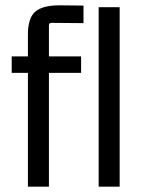

<svg xmlns="http://www.w3.org/2000/svg" viewBox="-20 -702 535 722"><path d="M164 0H85V-428H24V-490H85V-573Q85 -634 112.5 -658Q140 -682 204 -682L294 -681V-615L173 -616Q164 -616 164 -606V-490H285V-428H164ZM430 0H351V-675H430Z"/></svg>

Font: Gemunu Libre
Style: Regular
Weight: 400
Designer: Puspanada Ekanayake, Sola Matas, Pathum Egodawatta, Kosala Senevirathne
Foundry: mooniak
Version: Version 1.100